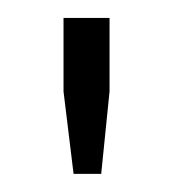

<svg xmlns="http://www.w3.org/2000/svg" viewBox="-20 -623 196 214"><path d="M102.1 -521 92.8 -429.2H62L50.8 -521V-603H102.1Z"/></svg>

Font: Kikakui Sans Pro
Style: Regular
Weight: 400
Version: 0.2